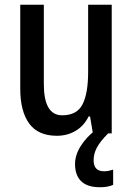

<svg xmlns="http://www.w3.org/2000/svg" viewBox="-20 -560 557 806"><path d="M449 -540V0H370L358 -71H352Q332 -31 297 -10.5Q262 10 219 10Q140 10 102.5 -41.5Q65 -93 65 -188V-540H164V-207Q164 -76 241 -76Q303 -76 326.5 -122Q350 -168 350 -259V-540ZM373 113Q373 159 417 159Q430 159 439 156.5Q448 154 455 152V216Q444 221 430.5 223.5Q417 226 399 226Q347 226 321 201Q295 176 295 129Q295 91 318.5 53.5Q342 16 381 -14L434 0Q401 33 387 59Q373 85 373 113Z"/></svg>

Font: Noto Sans Georgian Condensed Medium
Style: Regular
Weight: 500
Width: 3
Designer: Monotype Design Team, Akaki Razmadze
Foundry: Google LLC
Version: Version 2.005; ttfautohint (v1.8.4.7-5d5b)